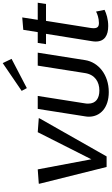

<svg xmlns="http://www.w3.org/2000/svg" viewBox="272 -1066 810 1394"><g transform="rotate(-90 677.0 -369.0)"><path d="M40 -487.5 161.7 0H238.3L515 -487.5L515.8 -492.5L414.2 -500L217.5 -110.8L144.2 -500L40.8 -492.5Z M946.7 -690 915.8 -754.2 714.2 -616.7 734.2 -579.2ZM529.2 -155.8C527.5 -146.7 526.7 -137.5 526.7 -129.2C526.7 -45.8 591.7 15.8 705.8 15.8C831.7 15.8 922.5 -60 937.5 -155.8L991.7 -500H897.5L843.3 -155.8C831.7 -84.2 779.2 -52.5 716.7 -52.5C660.8 -52.5 621.7 -77.5 621.7 -133.3C621.7 -140 621.7 -147.5 623.3 -155.8L677.5 -500H583.3Z M1053.3 -440H1128.3L1075 -106.7C1073.3 -96.7 1072.5 -87.5 1072.5 -79.2C1072.5 -14.2 1117.5 11.7 1185 11.7C1235 11.7 1275.8 -1.7 1302.5 -15L1290 -76.7C1275.8 -68.3 1241.7 -55.8 1207.5 -55.8C1182.5 -55.8 1169.2 -64.2 1169.2 -94.2C1169.2 -101.7 1170 -110 1171.7 -120L1222.5 -440H1345L1354.2 -500H1230L1247.5 -612.5L1157.5 -605L1140.8 -500H1062.5Z"/></g></svg>

Font: Boon Medium
Style: Italic
Weight: 500
Italic angle: -9°
Designer: Sungsit Sawaiwan
Foundry: FontUni
Version: Version 3.0